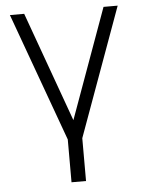

<svg xmlns="http://www.w3.org/2000/svg" viewBox="-52 -582 597 804"><g transform="rotate(-5 246.5 -180.0)"><path d="M277 180V0L473 -540H413.5L246.5 -78.5L80 -540H20L216 0V180Z"/></g></svg>

Font: Vela Sans Light
Style: Regular
Weight: 300
Designer: Principal design: Mikhail Sharanda - project Manrope.
Design modification: Ravid Balaliev
Foundry: Mikhail Sharanda
Version: Version 1.001